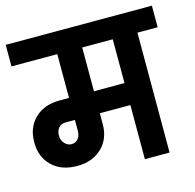

<svg xmlns="http://www.w3.org/2000/svg" viewBox="-105 -728 841 826"><g transform="rotate(-15 315.5 -315.0)"><path d="M641 -534H551V0H441V-241H305V-193Q305 -127 263 -87Q221 -47 153 -47Q83 -47 41.5 -87Q0 -127 0 -193Q0 -259 41.5 -299Q83 -339 153 -339H194V-534H-10V-630H641ZM441 -339V-534H305V-339ZM194 -241H153Q133 -241 121.5 -228Q110 -215 110 -193Q110 -173 123 -158.5Q136 -144 153 -144Q172 -144 183 -157.5Q194 -171 194 -193Z"/></g></svg>

Font: Pragati Narrow
Style: Bold
Weight: 700
Designer: Hector Gatti, Marcela Romero, Pablo Cosgaya and Nicolas Silva
Foundry: Omnibus-Type
Version: Version 1.010; ttfautohint (v1.3)